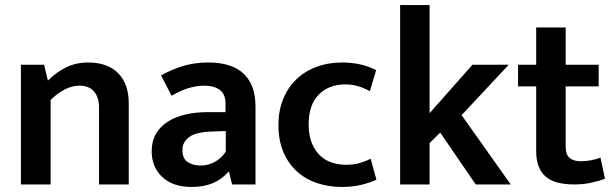

<svg xmlns="http://www.w3.org/2000/svg" viewBox="-20 -732 2437 762"><path d="M181 0H63V-475H155L170 -412Q204 -446 243 -465Q282 -484 330 -484Q407 -484 449 -441.5Q491 -399 491 -321V0H373V-307Q373 -345 353.5 -368.5Q334 -392 295 -392Q266 -392 236 -376.5Q206 -361 181 -335Z M619 -433Q663 -457 708 -470.5Q753 -484 807 -484Q849 -484 883 -474.5Q917 -465 942 -444Q967 -423 980.5 -389.5Q994 -356 994 -308V0H901L889 -50H886Q835 10 741 10Q666 10 624 -29.5Q582 -69 582 -132Q582 -172 599 -201Q616 -230 645.5 -249Q675 -268 716 -277.5Q757 -287 805 -287H875V-320Q875 -359 852 -375.5Q829 -392 790 -392Q762 -392 730.5 -383Q699 -374 661 -352ZM876 -212 822 -210Q756 -208 730 -187.5Q704 -167 704 -138Q704 -101 726 -88Q748 -75 777 -75Q806 -75 832.5 -89.5Q859 -104 876 -130Z M1353 -78Q1385 -78 1409.5 -85.5Q1434 -93 1451 -102L1474 -19Q1452 -8 1416 1Q1380 10 1337 10Q1284 10 1238 -5.5Q1192 -21 1158 -52Q1124 -83 1104.5 -129Q1085 -175 1085 -236Q1085 -292 1103.5 -338Q1122 -384 1155.5 -416.5Q1189 -449 1235.5 -466.5Q1282 -484 1338 -484Q1369 -484 1402 -478Q1435 -472 1473 -454L1448 -370Q1425 -383 1401 -390Q1377 -397 1351 -397Q1285 -397 1245 -356.5Q1205 -316 1205 -239Q1205 -194 1218 -163Q1231 -132 1252 -113Q1273 -94 1299.5 -86Q1326 -78 1353 -78Z M1685 -164V0H1568V-712H1685V-283L1855 -475H1999L1812 -275L2007 0H1868L1727 -206Z M2356 -389H2225V-151Q2225 -117 2241.5 -104.5Q2258 -92 2284 -92Q2304 -92 2326 -96Q2348 -100 2363 -107L2381 -23Q2362 -15 2329.5 -7.5Q2297 0 2260 0Q2179 0 2143.5 -33Q2108 -66 2108 -132V-389H2036V-475H2108V-623H2225V-475H2356Z"/></svg>

Font: Mukta Mahee SemiBold
Style: Regular
Weight: 600
Designer: Shuchita Grover, Noopur Datye, Girish Dalvi, Yashodeep Gholap
Foundry: Ek Type
Version: Version 2.538;PS 1.000;hotconv 16.6.51;makeotf.lib2.5.65220;